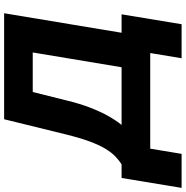

<svg xmlns="http://www.w3.org/2000/svg" viewBox="-45 -764 924 956"><g transform="rotate(-90 417.0 -286.0)"><path d="M-40.5 156.2 8.8 -142.6H76.2Q97.2 -155.3 116.7 -174.3Q136.2 -193.4 154.8 -224.1Q173.3 -254.9 190.9 -302.5Q208.5 -350.1 225.6 -419.4L301.3 -727.5H829.1L731.9 -142.6H823.7L774.4 156.2H605L630.9 0H154.8L128.9 156.2ZM272.9 -142.6H560.1L633.8 -585H437L395.5 -419.4Q378.9 -350.1 358.6 -298.1Q338.4 -246.1 316.7 -207.8Q294.9 -169.4 272.9 -142.6Z"/></g></svg>

Font: Inter 18pt ExtraBold
Style: Italic
Weight: 800
Italic angle: -9.3988°
Designer: Rasmus Andersson
Foundry: rsms
Version: Version 4.001;git-66647c0bb